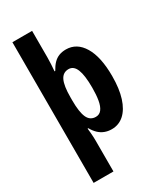

<svg xmlns="http://www.w3.org/2000/svg" viewBox="-242 -851 1007 1182"><g transform="rotate(-30 261.0 -260.0)"><path d="M485 -273Q485 -183 465 -120Q445 -57 408 -23.5Q371 10 320 10Q293 10 270 1Q247 -8 229 -25.5Q211 -43 197 -68H192Q194 -50 195.5 -33.5Q197 -17 197.5 -3.5Q198 10 198 20V240H57V-760H197V-573Q197 -549 195.5 -523Q194 -497 192 -475H197Q213 -504 230.5 -522Q248 -540 270 -548.5Q292 -557 319 -557Q396 -557 440.5 -483Q485 -409 485 -273ZM343 -272Q343 -360 326 -402Q309 -444 273 -444Q233 -444 215 -406.5Q197 -369 197 -288V-264Q197 -183 214.5 -144Q232 -105 273 -105Q299 -105 314.5 -125.5Q330 -146 336.5 -183.5Q343 -221 343 -272Z"/></g></svg>

Font: Noto Sans Display Condensed
Style: Bold
Weight: 700
Width: 3
Designer: Monotype Design Team
Foundry: Monotype Imaging Inc.
Version: Version 2.003